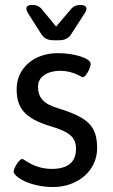

<svg xmlns="http://www.w3.org/2000/svg" viewBox="-20 -744 453 773"><path d="M304 -724H302C289 -724 279 -720 269 -711L206 -637L145 -711C135 -720 125 -724 111 -724H109C94 -724 86 -719 86 -710C86 -705 88 -699 92 -692L148 -604C158 -589 174 -582 194 -582H219C239 -582 255 -589 265 -604L322 -692C326 -698 328 -704 328 -709C328 -718 320 -724 304 -724ZM213 -530C116 -530 47 -469 47 -385C47 -310 78 -267 186 -235C261 -213 286 -190 286 -145C286 -90 252 -64 188 -64C117 -64 77 -104 70 -104C56 -104 35 -65 35 -54C35 -31 103 9 194 9C293 9 371 -57 371 -147C371 -238 334 -271 211 -309C155 -326 133 -351 133 -396C133 -435 172 -459 222 -459C276 -459 308 -433 313 -433C326 -433 345 -471 345 -487C345 -509 281 -530 213 -530Z"/></svg>

Font: Asap
Style: Regular
Weight: 400
Designer: Pablo Cosgaya
Foundry: Pablo Cosgaya
Version: Version 1.007;PS 001.007;hotconv 1.0.70;makeotf.lib2.5.58329